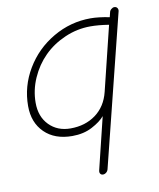

<svg xmlns="http://www.w3.org/2000/svg" viewBox="-81 -577 697 843"><g transform="rotate(-10 267.5 -155.5)"><path d="M296.9 179.2 353 -50.8Q334.5 -28.3 296.1 -8.1Q257.8 12.2 207 12.2Q128.9 12.2 83.5 -32.5Q38.1 -77.1 38.1 -150.9Q38.1 -238.8 83.7 -315.4Q129.4 -392.1 207.3 -437.5Q285.2 -482.9 375 -482.9Q410.2 -482.9 459 -473.1L463.9 -493.2Q465.3 -501.5 472.2 -507.3Q479 -513.2 485.8 -513.2Q494.6 -513.2 499 -507.1Q503.4 -501 502 -493.2L334 180.2Q332 190.4 325 196.3Q317.9 202.1 310.1 202.1Q302.2 202.1 298.1 196Q293.9 189.9 296.9 179.2ZM205.1 -22Q271 -22 317.6 -56.4Q364.3 -90.8 379.9 -153.8L450.2 -440.9Q403.8 -448.2 368.2 -448.2Q308.6 -448.2 253.7 -424.3Q198.7 -400.4 159.4 -361.1Q120.1 -321.8 96.7 -268.8Q73.2 -215.8 73.2 -159.2Q73.2 -97.2 110.1 -59.6Q147 -22 205.1 -22Z"/></g></svg>

Font: Comic Neue Light
Style: Italic
Weight: 300
Italic angle: -12°
Designer: Craig Rozynski
Foundry: Craig Rozynski
Version: Version 2.003;hotconv 1.0.109;makeotfexe 2.5.65596